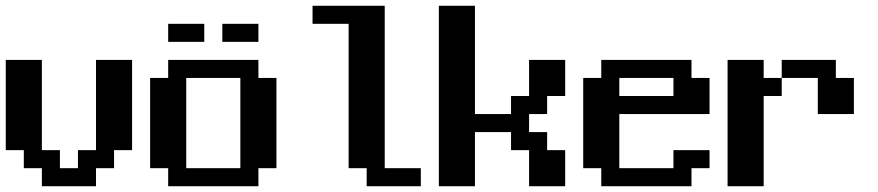

<svg xmlns="http://www.w3.org/2000/svg" viewBox="-20 -645 3040 665"><path d="M0 -437.5H125V-125H187.5V-62.5H250V-125H312.5V-437.5H437.5V-125H375V-62.5H312.5V0H125V-62.5H62.5V-125H0Z M562.5 -562.5H687.5V-500H562.5ZM750 -562.5H875V-500H750ZM500 -375H562.5V-437.5H875V-375H937.5V-62.5H875V0H562.5V-62.5H500ZM625 -375V-62.5H812.5V-375Z M1062.5 -625H1312.5V-62.5H1437.5V0H1250V-62.5H1187.5V-562.5H1062.5Z M1500 -625H1625V-250H1750V-312.5H1812.5V-437.5H1937.5V-312.5H1875V-250H1812.5V-187.5H1875V-125H1937.5V0H1812.5V-125H1750V-187.5H1625V0H1500Z M2000 -375H2062.5V-437.5H2375V-375H2437.5V-250H2125V-62.5H2312.5V-125H2437.5V-62.5H2375V0H2062.5V-62.5H2000ZM2125 -375V-312.5H2312.5V-375Z M2500 -437.5H2625V-375H2687.5V-437.5H2875V-375H2937.5V-250H2812.5V-375H2687.5V-312.5H2625V0H2500Z"/></svg>

Font: NeoDunggeunmo Code
Style: Regular
Weight: 400
Monospace: yes
Version: Version 1.600